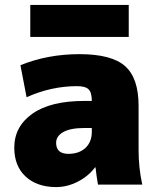

<svg xmlns="http://www.w3.org/2000/svg" viewBox="-20 -750 651 780"><path d="M103 -600V-730H503V-600ZM323 -340H353Q353 -374 340 -387Q327 -400 293 -400Q188 -400 88 -355L63 -485Q173 -530 303 -530Q433 -530 488 -481.5Q543 -433 543 -320V-140Q543 -68 558 0H378Q372 -34 368 -70H366Q339 -34 296 -12Q253 10 208 10Q131 10 84.5 -32.5Q38 -75 38 -150Q38 -236 111.5 -288Q185 -340 323 -340ZM208 -170Q208 -125 258 -125Q301 -125 327 -149Q353 -173 353 -215V-230H323Q266 -230 237 -213.5Q208 -197 208 -170Z"/></svg>

Font: M PLUS 1p Black
Style: Regular
Weight: 900
Version: Version 1.061